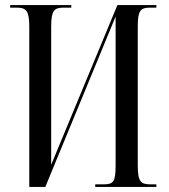

<svg xmlns="http://www.w3.org/2000/svg" viewBox="-20 -734 662 754"><path d="M95 -627V0H158L434 -669V-87C434 -19 426 -10 385 -10H354V0H594V-10H574C532 -10 521 -19 521 -87V-629C521 -694 532 -704 570 -704H594V-714H441L181 -87V-629C181 -692 192 -704 230 -704H260V-714H20V-704H45C84 -704 95 -691 95 -627Z"/></svg>

Font: Noto Serif Display ExtraCondensed
Style: Regular
Weight: 400
Width: 2
Designer: Monotype Design Team
Foundry: Monotype Imaging Inc.
Version: Version 2.009